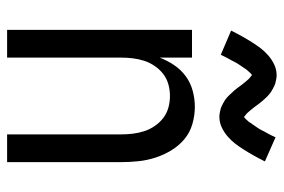

<svg xmlns="http://www.w3.org/2000/svg" viewBox="-149 -649 798 540"><g transform="rotate(90 250.0 -379.0)"><path d="M64 0V-520H142V-429Q150 -450 163 -469.5Q176 -489 194.5 -502.5Q213 -516 235.5 -522Q258 -528 280 -528Q305 -528 329 -521Q353 -514 371.5 -498.5Q390 -483 403 -461.5Q416 -440 423.5 -416.5Q431 -393 433.5 -368.5Q436 -344 436 -320V0H358V-320Q358 -337 356 -353.5Q354 -370 349 -385.5Q344 -401 334.5 -415Q325 -429 312 -439Q299 -449 283 -453.5Q267 -458 250 -458Q233 -458 217 -453.5Q201 -449 188 -439Q175 -429 165.5 -415Q156 -401 151 -385.5Q146 -370 144 -353.5Q142 -337 142 -320V0ZM308 -597Q303 -597 298 -598Q293 -599 288.5 -600Q284 -601 279.5 -603Q275 -605 270.5 -607.5Q266 -610 262 -612.5Q258 -615 254.5 -618Q251 -621 247.5 -625Q244 -629 240.5 -632.5Q237 -636 234 -639.5Q231 -643 228 -647Q225 -651 222.5 -654.5Q220 -658 216.5 -662.5Q213 -667 209.5 -671Q206 -675 203 -678.5Q200 -682 195.5 -685Q191 -688 191 -690H193L190 -688Q187 -686 184.5 -683Q182 -680 179.5 -677.5Q177 -675 176 -673.5Q175 -672 173.5 -670Q172 -668 170.5 -665.5Q169 -663 167.5 -661Q166 -659 164 -656Q162 -653 160.5 -650.5Q159 -648 157 -645Q155 -642 153.5 -638.5Q152 -635 150 -631.5Q148 -628 146 -624.5Q144 -621 142 -617Q140 -613 138 -609Q136 -605 134 -601L66 -630Q75 -648 83.5 -663Q92 -678 100 -690.5Q108 -703 116 -713.5Q124 -724 136 -734.5Q148 -745 162 -751.5Q176 -758 192 -758Q197 -758 202 -757Q207 -756 211.5 -755Q216 -754 220.5 -752Q225 -750 229.5 -747.5Q234 -745 238 -742.5Q242 -740 245.5 -737Q249 -734 252.5 -730.5Q256 -727 259.5 -723Q263 -719 266 -715.5Q269 -712 272 -708Q275 -704 277.5 -700.5Q280 -697 283.5 -692.5Q287 -688 290.5 -684Q294 -680 297 -676.5Q300 -673 304.5 -670Q309 -667 309 -665H307L310 -667Q313 -669 315.5 -672Q318 -675 320.5 -677.5Q323 -680 324 -682Q325 -684 326.5 -686Q328 -688 329.5 -690Q331 -692 332.5 -694.5Q334 -697 336 -699.5Q338 -702 339.5 -704.5Q341 -707 343 -710Q345 -713 346.5 -716.5Q348 -720 350 -723.5Q352 -727 354 -730.5Q356 -734 358 -738Q360 -742 362 -746Q364 -750 366 -755L434 -725Q425 -707 416.5 -692Q408 -677 400 -664.5Q392 -652 384 -641.5Q376 -631 364 -620.5Q352 -610 338 -603.5Q324 -597 308 -597Z"/></g></svg>

Font: Iosevka Term
Style: Regular
Weight: 400
Monospace: yes
Designer: Belleve Invis
Foundry: Belleve Invis
Version: Version 30.0.1